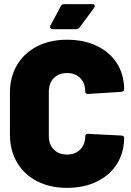

<svg xmlns="http://www.w3.org/2000/svg" viewBox="-20 -900 632 928"><path d="M28 -250V-452Q28 -528 62.5 -586Q97 -644 159.5 -676Q222 -708 304 -708Q386 -708 448.5 -678Q511 -648 545.5 -593.5Q580 -539 580 -467Q580 -458 565 -456L407 -446H404Q392 -446 392 -457Q392 -498 368 -522.5Q344 -547 304 -547Q264 -547 240 -522.5Q216 -498 216 -457V-242Q216 -202 240 -177.5Q264 -153 304 -153Q344 -153 368 -177.5Q392 -202 392 -242Q392 -248 396 -251Q400 -254 407 -253L565 -245Q580 -244 580 -235Q580 -163 545.5 -108Q511 -53 448.5 -22.5Q386 8 304 8Q222 8 159.5 -24Q97 -56 62.5 -114.5Q28 -173 28 -250ZM291 -880H426Q438 -880 438 -871Q438 -867 435 -862L365 -768Q359 -759 347 -759H235Q227 -759 223.5 -764.5Q220 -770 224 -777L273 -869Q278 -880 291 -880Z"/></svg>

Font: Barlow Black
Style: Regular
Weight: 900
Designer: Jeremy Tribby
Foundry: Tribby Type
Version: Version 1.422